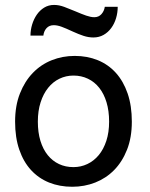

<svg xmlns="http://www.w3.org/2000/svg" viewBox="-20 -730 597 763"><path d="M130.4 -246.6Q130.4 -204.1 140.6 -170.4Q150.9 -136.7 169.7 -113.5Q188.5 -90.3 214.4 -78.1Q240.2 -65.9 272 -65.9Q301.3 -65.9 327.1 -78.1Q353 -90.3 372.3 -113.5Q391.6 -136.7 402.6 -170.4Q413.6 -204.1 413.6 -246.6Q413.6 -289.6 403.3 -323.5Q393.1 -357.4 374.3 -381.1Q355.5 -404.8 329.3 -417.2Q303.2 -429.7 272 -429.7Q242.2 -429.7 216.3 -417.2Q190.4 -404.8 171.4 -381.1Q152.3 -357.4 141.4 -323.5Q130.4 -289.6 130.4 -246.6ZM40 -246.6Q40 -309.6 59.1 -358.2Q78.1 -406.7 110.4 -440.2Q142.6 -473.6 185.5 -490.7Q228.5 -507.8 276.9 -507.8Q327.1 -507.8 368.9 -490.7Q410.6 -473.6 440.7 -440.2Q470.7 -406.7 487.3 -358.2Q503.9 -309.6 503.9 -246.6Q503.9 -183.6 484.9 -135.3Q465.8 -86.9 433.6 -54.2Q401.4 -21.5 358.4 -4.6Q315.4 12.2 267.1 12.2Q216.8 12.2 175 -4.6Q133.3 -21.5 103.3 -54.2Q73.2 -86.9 56.6 -135.3Q40 -183.6 40 -246.6ZM101.1 -588.4Q101.1 -610.8 107.7 -632.6Q114.3 -654.3 126.2 -671.6Q138.2 -689 155.5 -699.7Q172.9 -710.4 194.8 -710.4Q205.1 -710.4 214.8 -708.5Q224.6 -706.5 234.6 -702.9Q244.6 -699.2 255.6 -694.6Q266.6 -689.9 279.3 -685.1Q292.5 -679.7 303 -675.3Q313.5 -670.9 322.5 -668Q331.5 -665 339.4 -663.3Q347.2 -661.6 355 -661.6Q372.1 -661.6 383.1 -673.8Q394 -686 396.5 -703.1H447.8Q447.8 -679.7 441.2 -657.7Q434.6 -635.7 422.1 -618.7Q409.7 -601.6 391.6 -591.3Q373.5 -581.1 351.1 -581.1Q331.5 -581.1 311.8 -587.6Q292 -594.2 269.5 -604.5Q241.2 -617.7 224.4 -623.8Q207.5 -629.9 193.8 -629.9Q175.8 -629.9 165 -618.2Q154.3 -606.4 152.3 -588.4Z"/></svg>

Font: Andika Afr
Style: Regular
Weight: 400
Designer: Victor Gaultney, Annie Olsen, Julie Remington, Don Collingsworth, Eric Hays, Becca Hirsbrunner
Foundry: SIL International
Version: Version 5.000